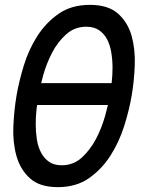

<svg xmlns="http://www.w3.org/2000/svg" viewBox="-20 -760 640 790"><path d="M98 -328Q75 -328 66 -339Q57 -350 61 -373Q65 -396 78 -407Q91 -418 114 -418H474Q497 -418 506 -407Q515 -396 511 -373Q507 -350 494 -339Q481 -328 458 -328ZM234 -80Q282 -80 316.5 -111.5Q351 -143 374.5 -187.5Q398 -232 412 -281.5Q426 -331 432 -367Q436 -390 439.5 -420Q443 -450 443 -481.5Q443 -513 438 -543.5Q433 -574 421 -597.5Q409 -621 388 -635.5Q367 -650 335 -650Q287 -650 252 -618.5Q217 -587 194 -542.5Q171 -498 157.5 -449.5Q144 -401 138 -366Q134 -342 130.5 -311.5Q127 -281 127 -249.5Q127 -218 131.5 -187.5Q136 -157 148.5 -133Q161 -109 181.5 -94.5Q202 -80 234 -80ZM218 10Q143 10 103 -26.5Q63 -63 47.5 -119Q32 -175 35 -241Q38 -307 48 -367Q58 -425 78 -490.5Q98 -556 133.5 -611.5Q169 -667 221.5 -703.5Q274 -740 350 -740Q425 -740 465.5 -704Q506 -668 521.5 -612.5Q537 -557 534.5 -492Q532 -427 522 -368Q512 -308 491 -241.5Q470 -175 434 -119Q398 -63 345.5 -26.5Q293 10 218 10Z"/></svg>

Font: Maple Mono
Style: Italic
Weight: 400
Italic angle: -10°
Monospace: yes
Designer: subframe7536
Version: Version 7.300